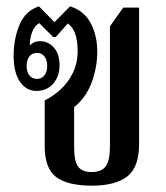

<svg xmlns="http://www.w3.org/2000/svg" viewBox="-20 -576 525 606"><path d="M270 10Q194 10 157.5 -17Q121 -44 121 -116V-259Q146 -271 170 -292.5Q194 -314 209.5 -345Q225 -376 225 -416Q225 -480 194 -502L156 -459H148L104 -503Q90 -496 82 -476Q74 -456 74 -432Q86 -446 106 -446Q132 -446 150 -426Q168 -406 168 -370Q168 -335 148 -312Q128 -289 95 -289Q63 -289 43 -318Q23 -347 23 -400Q23 -453 41.5 -497.5Q60 -542 103 -556L152 -506L201 -556Q246 -542 266.5 -502.5Q287 -463 287 -413Q287 -363 269 -315Q251 -267 214 -238V-109Q214 -69 226 -51Q238 -33 269 -33Q301 -33 314 -51.5Q327 -70 327 -114V-493L369 -552H419V-121Q419 -48 381.5 -19Q344 10 270 10ZM97 -327Q112 -327 120.5 -338.5Q129 -350 129 -368Q129 -386 120.5 -397.5Q112 -409 97 -409Q81 -409 72.5 -397.5Q64 -386 64 -368Q64 -350 72.5 -338.5Q81 -327 97 -327Z"/></svg>

Font: Noto Serif Thai ExtraCondensed Medium
Style: Regular
Weight: 500
Width: 2
Designer: Monotype Design Team
Foundry: Monotype Imaging Inc.
Version: Version 2.002; ttfautohint (v1.8.4.7-5d5b)